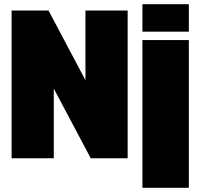

<svg xmlns="http://www.w3.org/2000/svg" viewBox="-20 -750 950 910"><path d="M35 0V-700H210L385 -370V-700H585V0H410L235 -330V0ZM655 140V-560H875V140ZM655 -600V-730H875V-600Z"/></svg>

Font: Tektur SemiCondensed Black
Style: Regular
Weight: 900
Width: 4
Designer: Adam Jagosz
Foundry: Adam Jagosz
Version: Version 1.005;gftools[0.9.30]